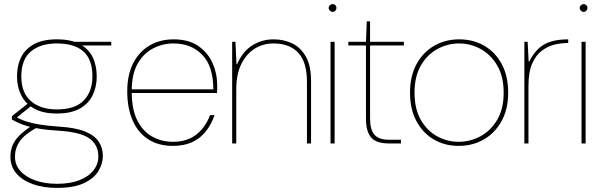

<svg xmlns="http://www.w3.org/2000/svg" viewBox="-20 -700 2933 937"><path d="M258 217Q192 217 141 199Q90 181 60.5 147Q31 113 31 66Q31 35 41 10Q51 -15 74.5 -38.5Q98 -62 139 -89L161 -78Q99 -44 76 -10Q53 24 53 64Q53 105 79.5 134.5Q106 164 152.5 180.5Q199 197 258 197Q322 197 367 179.5Q412 162 436 131.5Q460 101 460 64Q460 8 417.5 -23.5Q375 -55 268 -62Q217 -65 180 -70.5Q143 -76 117 -83.5Q91 -91 72 -99.5Q53 -108 38 -117V-133L120 -198L142 -191L53 -119L47 -133Q61 -128 75.5 -120.5Q90 -113 112.5 -106Q135 -99 172 -92.5Q209 -86 269 -82Q349 -77 395.5 -58Q442 -39 462 -8.5Q482 22 482 61Q482 100 459.5 136Q437 172 388 194.5Q339 217 258 217ZM257 -146Q190 -146 147 -170Q104 -194 83.5 -235Q63 -276 63 -326Q63 -381 83.5 -421.5Q104 -462 147 -485Q190 -508 257 -508Q327 -508 369.5 -485Q412 -462 432 -421.5Q452 -381 452 -326Q452 -276 432 -235Q412 -194 369.5 -170Q327 -146 257 -146ZM257 -166Q347 -166 389 -210Q431 -254 431 -327Q431 -410 387 -449Q343 -488 257 -488Q178 -488 131 -449Q84 -410 84 -327Q84 -247 131 -206.5Q178 -166 257 -166ZM352 -478 343 -496H523V-478Z M824 12Q753 12 703 -20.5Q653 -53 627 -113Q601 -173 601 -254Q601 -335 630 -391.5Q659 -448 710 -478Q761 -508 827 -508Q900 -508 947 -476Q994 -444 1017 -392.5Q1040 -341 1040 -282Q1040 -272 1040 -264.5Q1040 -257 1039 -246H612V-264H1021Q1021 -377 967 -432.5Q913 -488 827 -488Q775 -488 728.5 -464.5Q682 -441 652.5 -390.5Q623 -340 623 -259V-250Q623 -165 650.5 -111.5Q678 -58 723.5 -33Q769 -8 824 -8Q892 -8 937 -42.5Q982 -77 1005 -138H1027Q1012 -94 985.5 -60Q959 -26 919 -7Q879 12 824 12Z M1113 0V-496H1129L1134 -387H1137Q1165 -450 1212 -479Q1259 -508 1315 -508Q1366 -508 1407.5 -487.5Q1449 -467 1473.5 -422.5Q1498 -378 1498 -305V0H1478V-300Q1478 -397 1435.5 -442.5Q1393 -488 1315 -488Q1264 -488 1223 -462.5Q1182 -437 1157.5 -387Q1133 -337 1133 -264V0Z M1593 0V-496H1613V0ZM1603 -642Q1596 -642 1590 -648Q1584 -654 1584 -661Q1584 -669 1590 -674.5Q1596 -680 1603 -680Q1611 -680 1616.5 -674.5Q1622 -669 1622 -661Q1622 -654 1616.5 -648Q1611 -642 1603 -642Z M1876 0Q1840 0 1815.5 -11Q1791 -22 1778.5 -49Q1766 -76 1766 -122V-478H1680V-496H1766L1770 -596H1786V-496H1951V-478H1786V-122Q1786 -67 1807.5 -42.5Q1829 -18 1879 -18H1937V0Z M2218 12Q2151 12 2097.5 -19Q2044 -50 2012.5 -108.5Q1981 -167 1981 -248Q1981 -329 2013 -387.5Q2045 -446 2099.5 -477Q2154 -508 2221 -508Q2289 -508 2343 -477Q2397 -446 2428.5 -387.5Q2460 -329 2460 -248Q2460 -167 2427.5 -108.5Q2395 -50 2340.5 -19Q2286 12 2218 12ZM2218 -8Q2274 -8 2324 -34.5Q2374 -61 2406 -114.5Q2438 -168 2438 -248Q2438 -327 2406.5 -380.5Q2375 -434 2325.5 -461Q2276 -488 2221 -488Q2165 -488 2115 -461Q2065 -434 2034 -380.5Q2003 -327 2003 -248Q2003 -168 2034 -114.5Q2065 -61 2114 -34.5Q2163 -8 2218 -8Z M2539 0V-496H2555L2560 -400H2563Q2583 -440 2609.5 -464Q2636 -488 2671.5 -498Q2707 -508 2753 -508V-490H2747Q2720 -490 2687.5 -482.5Q2655 -475 2625.5 -453.5Q2596 -432 2577.5 -390.5Q2559 -349 2559 -281V0Z M2818 0V-496H2838V0ZM2828 -642Q2821 -642 2815 -648Q2809 -654 2809 -661Q2809 -669 2815 -674.5Q2821 -680 2828 -680Q2836 -680 2841.5 -674.5Q2847 -669 2847 -661Q2847 -654 2841.5 -648Q2836 -642 2828 -642Z"/></svg>

Font: DM Sans 36pt Thin
Style: Regular
Weight: 250
Designer: Colophon Foundry, Jonny Pinhorn
Foundry: Colophon Foundry
Version: Version 4.004;gftools[0.9.30]